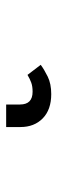

<svg xmlns="http://www.w3.org/2000/svg" viewBox="210 -212 194 655"><g transform="rotate(-90 307.5 116.0)"><path d="M314.4 193.3Q261.5 193.3 231.8 164.4Q202.1 135.4 202.1 88.2V39.5H279V86.7Q279 129.7 322.6 129.7Q341 129.7 353.6 125.1Q366.2 120.5 380 112.3L414.4 157.4Q398.5 169.2 374.1 181.3Q349.7 193.3 314.4 193.3Z"/></g></svg>

Font: FiraCode Nerd Font
Style: Regular
Weight: 400
Designer: Carrois Corporate, Edenspiekermann AG, Nikita Prokopov
Foundry: Carrois Corporate, Edenspiekermann AG, Nikita Prokopov
Version: Version 6.002;Nerd Fonts 3.4.0